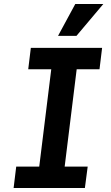

<svg xmlns="http://www.w3.org/2000/svg" viewBox="-20 -939 554 959"><path d="M48 0 61 -107H176L236 -593H121L134 -700H490L477 -593H363L303 -107H418L404 0ZM362 -760H270L356 -919H496Z"/></svg>

Font: Inclusive Sans SemiBold
Style: Italic
Weight: 600
Italic angle: -7°
Designer: Olivia King
Foundry: Olivia King
Version: Version 2.004